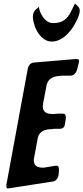

<svg xmlns="http://www.w3.org/2000/svg" viewBox="-20 -1066 469 1081"><path d="M165 -972C167 -912 209 -832 271 -832C325 -832 370 -875 403 -933L402 -932L411 -949C420 -967 429 -990 429 -1004C429 -1010 428 -1022 420 -1029L414 -1035C411 -1037 408 -1040 405 -1043C403 -1045 402 -1046 402 -1046C402 -1045 401 -1043 399 -1039V-1040C392 -1026 386 -1013 379 -999C357 -958 333 -936 279 -936C233 -936 206 -989 199 -1023L200 -1022C199 -1024 199 -1026 199 -1028L203 -1031C201 -1031 199 -1030 199 -1028L192 -1021C190 -1020 188 -1018 186 -1016L179 -1010C170 -1001 165 -987 165 -972ZM277 -44C295 -46 307 -62 310 -82L312 -110C311 -123 310 -133 300 -133H293L226 -122C192 -122 170 -129 170 -167L171 -171V-172L192 -285C199 -329 236 -339 274 -339C279 -340 284 -341 290 -341H321C335 -343 343 -350 345 -364L351 -402C351 -417 347 -426 334 -426H305C303 -426 300 -426 297 -425L275 -424C243 -424 221 -435 221 -467C221 -473 222 -478 223 -482L222 -481C229 -516 236 -551 242 -586C254 -634 294 -638 334 -640H378C395 -641 409 -655 414 -674C417 -686 420 -699 423 -710L424 -714V-713C425 -717 425 -719 425 -723C425 -732 418 -733 410 -734L172 -714C152 -712 140 -699 136 -677C96 -460 56 -243 16 -26C16 -24 16 -21 16 -17C16 -10 18 -6 24 -5L29 -6H32Z"/></svg>

Font: Bangerz
Style: Regular
Weight: 400
Designer: vernon adams
Foundry: Vernon Adams
Version: Version 2.10;December 28, 2023;FontCreator 13.0.0.2683 64-bi